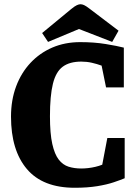

<svg xmlns="http://www.w3.org/2000/svg" viewBox="-20 -867 644 907"><path d="M333 20Q182 20 107 -68.5Q32 -157 32 -316Q32 -394 56 -458.5Q80 -523 124 -570Q168 -617 227.5 -642.5Q287 -668 359 -668Q425 -668 479.5 -659Q534 -650 565 -642V-454H481L460 -557Q438 -565 414 -570.5Q390 -576 364 -576Q309 -576 276.5 -552Q244 -528 230 -471.5Q216 -415 216 -318Q216 -236 227 -187Q238 -138 257.5 -113Q277 -88 304 -79.5Q331 -71 364 -71Q380 -71 397 -73Q414 -75 431 -79Q448 -83 463 -89L487 -215H569V-25Q550 -17 517.5 -6Q485 5 439 12.5Q393 20 333 20ZM207 -669 179 -711 316 -824Q333 -838 343 -842.5Q353 -847 360 -847Q368 -847 377 -843Q386 -839 403 -826L540 -722L510 -669L353 -730Z"/></svg>

Font: Faustina Light ExtraBold
Style: Regular
Weight: 800
Version: Version 1.200